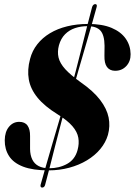

<svg xmlns="http://www.w3.org/2000/svg" viewBox="-20 -810 639 910"><path d="M210.5 -2.5Q135.5 -2.5 89.5 -20.2Q43.5 -38 22.8 -70.5Q2 -103 2.5 -145.5Q3 -185.5 22.5 -209Q42 -232.5 71 -232.5Q98 -232.5 110.5 -214.8Q123 -197 122.5 -165V-103.5Q123 -74.5 133 -54Q143 -33.5 163 -23Q183 -12.5 213 -12.5Q260.5 -12.5 298 -33.2Q335.5 -54 347.5 -98.5Q356 -129 351.2 -157Q346.5 -185 323 -212.2Q299.5 -239.5 252.5 -268.5Q191 -306.5 157.8 -347.2Q124.5 -388 116.5 -433.5Q108.5 -479 122.5 -530.5Q132.5 -569.5 156.8 -600.2Q181 -631 216.8 -652.5Q252.5 -674 298.2 -685.2Q344 -696.5 398 -696.5Q464.5 -696.5 509 -677.8Q553.5 -659 576 -626.5Q598.5 -594 599 -553.5Q599.5 -519 578.2 -496.5Q557 -474 524.5 -474.5Q500 -475 487 -492.5Q474 -510 475 -547L475.5 -593Q475 -644 456 -665Q437 -686 394.5 -686Q363 -686 335.5 -676.8Q308 -667.5 288.2 -647.5Q268.5 -627.5 259.5 -596Q251 -564.5 257.5 -537.2Q264 -510 289.2 -482.2Q314.5 -454.5 362 -420.5Q422.5 -378.5 454.5 -336.5Q486.5 -294.5 494.8 -253.2Q503 -212 491.5 -170.5Q481 -134.5 455.5 -103.8Q430 -73 392.2 -50.2Q354.5 -27.5 308 -15Q261.5 -2.5 210.5 -2.5ZM320 -364.5H310Q324.5 -416.5 339.2 -473.8Q354 -531 368 -586.8Q382 -642.5 394.5 -691.8Q407 -741 416.5 -776.5Q418.5 -783 422.5 -786.8Q426.5 -790.5 431.5 -790.5Q436.5 -790.5 438.2 -786.8Q440 -783 438 -776.5Q430 -746 416.2 -698.5Q402.5 -651 386 -594.2Q369.5 -537.5 352.2 -478Q335 -418.5 320 -364.5ZM292 -347H302Q287 -292.5 271.2 -233.2Q255.5 -174 241 -117Q226.5 -60 214.5 -12.5Q202.5 35 194 65.5Q192.5 72 188.8 75.5Q185 79 180 79Q175 79 173 75.5Q171 72 172.5 65.5Q182.5 30 196.5 -19.2Q210.5 -68.5 227 -124.5Q243.5 -180.5 260.2 -237.5Q277 -294.5 292 -347Z"/></svg>

Font: Fraunces 120pt
Style: Bold Italic
Weight: 700
Italic angle: -16°
Version: Version 1.000;[b76b70a41]